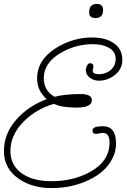

<svg xmlns="http://www.w3.org/2000/svg" viewBox="-72 -906 645 978"><path d="M189 52Q95 52 27 7Q-52 -45 -52 -136Q-52 -228 15 -301Q75 -367 166 -401Q117 -444 117 -506Q117 -601 214 -662Q300 -715 397 -715Q460 -715 500 -691Q551 -661 551 -601Q551 -555 514 -525Q477 -495 431 -495Q407 -495 386 -510Q365 -525 365 -550Q365 -559 371 -571.5Q377 -584 386 -584Q404 -584 404 -566Q404 -563 402 -556.5Q400 -550 400 -547Q400 -528 431 -528Q467 -528 492 -549.5Q517 -571 517 -606Q517 -646 478 -665Q447 -681 400 -681Q315 -681 238 -637Q151 -586 151 -508Q151 -444 206 -413Q233 -420 266 -423.5Q299 -427 339 -427Q396 -427 396 -395Q396 -358 317 -358Q242 -358 203 -377Q113 -351 52 -290Q-19 -221 -19 -137Q-19 -59 48 -17Q103 17 190 17Q298 17 383 -28Q486 -83 486 -181Q486 -229 451 -229Q445 -229 433.5 -226.5Q422 -224 416 -224Q399 -224 399 -242Q399 -263 452 -263Q519 -263 519 -176Q519 -162 517 -149Q515 -136 511 -123Q480 -35 378 12Q294 52 189 52ZM414 -814Q382 -814 382 -843Q382 -886 421 -886Q453 -886 453 -855Q453 -814 414 -814Z"/></svg>

Font: Send Flowers
Style: Regular
Weight: 400
Designer: Robert E. Leuschke
Foundry: Robert E. Leuschke
Version: Version 1.010; ttfautohint (v1.8.4.7-5d5b)